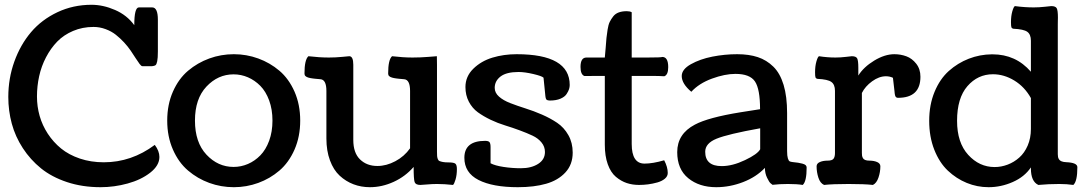

<svg xmlns="http://www.w3.org/2000/svg" viewBox="-20 -758 4474 791"><path d="M606.9 -485.4H566.4Q562 -485.4 555.2 -494.4Q548.3 -503.4 539.3 -517.6Q530.3 -531.7 518.6 -549.1Q506.8 -566.4 491 -583.5Q475.1 -600.6 457.3 -614.7Q439.5 -628.9 415.3 -637.9Q391.1 -647 365.2 -647Q319.8 -647 281.2 -630.6Q242.7 -614.3 215.8 -586.7Q189 -559.1 169.7 -522.2Q150.4 -485.4 141.4 -444.3Q132.3 -403.3 132.3 -360.4Q132.3 -319.3 143.3 -280.5Q154.3 -241.7 177 -207Q199.7 -172.4 231.7 -146.2Q263.7 -120.1 309.1 -104.7Q354.5 -89.4 407.7 -89.4Q521.5 -89.4 617.7 -161.1Q636.7 -135.7 636.7 -111.3Q636.7 -76.2 598.9 -46.6Q561 -17.1 505.9 -2Q450.7 13.2 394.5 13.2Q319.3 13.2 256.1 -7.8Q192.9 -28.8 148.9 -64.5Q105 -100.1 74 -147.7Q43 -195.3 28.6 -248.5Q14.2 -301.8 14.2 -358.4Q14.2 -435.1 39.1 -504.4Q64 -573.7 107.9 -625.5Q151.9 -677.2 216.8 -707.8Q281.7 -738.3 356.9 -738.3Q404.8 -738.3 453.9 -717Q502.9 -695.8 533.2 -654.3Q533.2 -727.5 552.2 -727.5H606.9Q630.4 -727.5 630.4 -676.8V-546.4Q630.4 -518.6 627.7 -505.6Q625 -492.7 620.8 -489.5Q616.7 -486.3 606.9 -485.4Z M943.4 -534.7Q995.6 -534.7 1043.9 -517.1Q1092.3 -499.5 1131.1 -466.6Q1169.9 -433.6 1193.4 -380.4Q1216.8 -327.1 1216.8 -261.2Q1216.8 -195.3 1193.4 -141.8Q1169.9 -88.4 1131.1 -55.2Q1092.3 -22 1043.9 -4.4Q995.6 13.2 943.4 13.2Q890.6 13.2 842.3 -4.4Q793.9 -22 754.9 -55.2Q715.8 -88.4 692.4 -141.8Q668.9 -195.3 668.9 -261.2Q668.9 -327.1 692.4 -380.4Q715.8 -433.6 754.9 -466.6Q793.9 -499.5 842.3 -517.1Q890.6 -534.7 943.4 -534.7ZM942.4 -70.3Q973.1 -70.3 1001.5 -82.5Q1029.8 -94.7 1052.5 -117.9Q1075.2 -141.1 1088.9 -178.2Q1102.5 -215.3 1102.5 -261.2Q1102.5 -307.1 1088.9 -344.2Q1075.2 -381.3 1052.5 -404.3Q1029.8 -427.2 1001.5 -439.5Q973.1 -451.7 942.4 -451.7Q877.9 -451.7 830.6 -401.4Q783.2 -351.1 783.2 -261.2Q783.2 -171.4 830.6 -120.8Q877.9 -70.3 942.4 -70.3Z M1780.3 -491.2V-133.3Q1780.3 -120.6 1780.8 -115.2Q1781.2 -109.9 1783.4 -103.3Q1785.6 -96.7 1790.8 -94.5Q1795.9 -92.3 1804.7 -90.6Q1813.5 -88.9 1828.1 -88.9Q1850.1 -88.9 1856.2 -83.5Q1862.3 -78.1 1862.3 -61.5Q1862.3 -37.1 1856.7 -18.3Q1851.1 0.5 1846.2 3.9Q1810.5 0 1780.3 0Q1760.3 0 1738.5 2Q1716.8 3.9 1711.9 3.9Q1692.4 3.9 1688.2 -7.8Q1684.1 -19.5 1684.1 -70.3Q1649.9 -30.8 1601.8 -8.8Q1553.7 13.2 1503.9 13.2Q1467.8 13.2 1436.3 1.2Q1404.8 -10.7 1379.4 -34.2Q1354 -57.6 1339.4 -97.2Q1324.7 -136.7 1324.7 -187.5V-383.3Q1324.7 -429.7 1300.3 -431.6Q1296.4 -432.1 1289.3 -432.6Q1282.2 -433.1 1278.1 -433.6Q1273.9 -434.1 1268.1 -434.8Q1262.2 -435.5 1258.8 -436.3Q1255.4 -437 1250.7 -438.2Q1246.1 -439.5 1243.7 -440.9Q1241.2 -442.4 1238.8 -444.3Q1236.3 -446.3 1235.4 -449Q1234.4 -451.7 1234.4 -455.1Q1234.4 -511.7 1250.5 -526.4Q1296.4 -521 1335 -521Q1361.8 -521 1389.9 -523.7Q1418 -526.4 1418.9 -526.4Q1435.5 -526.4 1435.5 -491.2V-181.6Q1435.5 -127.9 1463.4 -101.1Q1491.2 -74.2 1534.7 -74.2Q1571.8 -74.2 1608.6 -93.8Q1645.5 -113.3 1669.4 -147V-383.3Q1669.4 -429.7 1645 -431.6Q1641.1 -432.1 1634 -432.6Q1627 -433.1 1622.8 -433.6Q1618.7 -434.1 1612.8 -434.8Q1606.9 -435.5 1603.5 -436.3Q1600.1 -437 1595.5 -438.2Q1590.8 -439.5 1588.4 -440.9Q1585.9 -442.4 1583.5 -444.3Q1581.1 -446.3 1580.1 -449Q1579.1 -451.7 1579.1 -455.1Q1579.1 -512.2 1595.2 -526.4Q1641.1 -521 1679.7 -521Q1711.9 -521 1745.4 -523.7Q1778.8 -526.4 1779.8 -526.4Q1780.3 -526.4 1780.3 -491.2Z M2339.4 -129.4Q2339.4 -80.1 2309.3 -47.6Q2279.3 -15.1 2230 -1Q2180.7 13.2 2113.3 13.2Q2009.8 13.2 1951.4 -16.6Q1893.1 -46.4 1893.1 -107.9Q1893.1 -177.7 1978.5 -177.7Q1992.2 -177.7 1996.6 -172.4Q2001 -167 2001 -151.9V-85.4Q2019 -75.7 2054.4 -70.3Q2089.8 -64.9 2126 -64.9Q2168.9 -64.9 2197 -82.8Q2225.1 -100.6 2225.1 -131.8Q2225.1 -153.8 2210.9 -171.1Q2196.8 -188.5 2173.8 -199.2Q2150.9 -210 2121.3 -220.9Q2091.8 -231.9 2061.3 -241.2Q2030.8 -250.5 2001.2 -264.6Q1971.7 -278.8 1948.7 -295.4Q1925.8 -312 1911.6 -338.9Q1897.5 -365.7 1897.5 -399.4Q1897.5 -442.9 1929.7 -474.6Q1961.9 -506.3 2008.5 -520.5Q2055.2 -534.7 2108.4 -534.7Q2327.1 -534.7 2327.1 -407.7Q2327.1 -399.9 2324.5 -391.1Q2321.8 -382.3 2314.2 -370.6Q2306.6 -358.9 2288.8 -351.3Q2271 -343.8 2245.1 -343.8Q2240.2 -343.8 2237.1 -344.7Q2233.9 -345.7 2232.2 -346.9Q2230.5 -348.1 2229.2 -351.3Q2228 -354.5 2227.8 -356Q2227.5 -357.4 2226.8 -362.5Q2226.1 -367.7 2226.1 -369.6L2219.2 -438Q2212.4 -444.8 2177 -453.1Q2141.6 -461.4 2116.2 -461.4Q2066.4 -461.4 2042.2 -442.9Q2018.1 -424.3 2018.1 -396Q2018.1 -375.5 2035.9 -359.9Q2053.7 -344.2 2082 -333.3Q2110.4 -322.3 2144.5 -311.5Q2178.7 -300.8 2212.9 -285.9Q2247.1 -271 2275.4 -252Q2303.7 -232.9 2321.5 -201.4Q2339.4 -169.9 2339.4 -129.4Z M2716.3 -97.7Q2731 -69.8 2731 -45.4Q2731 -31.7 2719 -21.7Q2707 -11.7 2688 -6.3Q2668.9 -1 2649.9 1.5Q2630.9 3.9 2612.8 3.9Q2585.4 3.9 2562 -3.9Q2538.6 -11.7 2517.3 -29.5Q2496.1 -47.4 2483.9 -81.3Q2471.7 -115.2 2471.7 -162.1V-445.3H2450.7Q2393.1 -445.3 2387.7 -444.8Q2371.6 -450.7 2371.6 -482.4Q2371.6 -521 2396 -521H2471.7Q2473.6 -536.6 2475.3 -561.8Q2477.1 -586.9 2478.5 -601.6Q2480 -616.2 2483.2 -636.2Q2486.3 -656.2 2491.9 -667.7Q2497.6 -679.2 2506.3 -690.4Q2515.1 -701.7 2529.1 -706.8Q2543 -711.9 2562 -711.9Q2575.2 -711.9 2582.5 -707.5V-521H2647.5Q2705.6 -521 2708.5 -523.4Q2732.9 -523.4 2732.9 -481.4Q2732.9 -449.7 2716.8 -443.8Q2700.7 -445.3 2653.8 -445.3H2582.5V-165Q2582.5 -84 2635.3 -84Q2669.4 -84 2716.3 -97.7Z M3131.3 -66.4Q3095.7 -28.8 3041.3 -7.8Q2986.8 13.2 2930.7 13.2Q2860.8 13.2 2815.4 -23.9Q2770 -61 2770 -131.3Q2770 -206.5 2842.8 -244.6Q2897.5 -273.9 3030.3 -295.4Q3055.2 -299.8 3111.3 -308.1Q3111.3 -391.1 3090.3 -422.4Q3069.3 -453.6 3009.8 -453.6Q2966.3 -453.6 2913.1 -434.1Q2859.9 -414.6 2828.1 -379.9Q2788.6 -413.1 2788.6 -444.8Q2788.6 -472.2 2826.2 -493.4Q2863.8 -514.6 2914.8 -524.7Q2965.8 -534.7 3017.1 -534.7Q3065.4 -534.7 3101.8 -522.7Q3138.2 -510.7 3166 -483.4Q3193.8 -456.1 3208.3 -408.2Q3222.7 -360.4 3222.7 -292V-135.7Q3222.7 -115.7 3225.8 -105.7Q3229 -95.7 3232.9 -93.5Q3236.8 -91.3 3245.6 -90.3Q3260.7 -88.9 3268.1 -87.6Q3275.4 -86.4 3285.2 -84Q3294.9 -81.5 3299.1 -77.6Q3303.2 -73.7 3303.2 -67.9Q3303.2 -10.3 3287.1 3.9Q3263.7 0 3226.1 0Q3191.9 0 3162.6 3.4Q3159.2 1 3154.1 -3.4Q3148.9 -7.8 3140.1 -25.9Q3131.3 -43.9 3131.3 -66.4ZM2953.1 -73.7Q2997.6 -73.7 3049.3 -98.4Q3101.1 -123 3111.8 -143.1V-229.5Q2978.5 -205.6 2931.9 -186.5Q2885.3 -167.5 2885.3 -132.8Q2885.3 -73.7 2953.1 -73.7Z M3516.1 -478.5V-446.8Q3538.1 -481.9 3581.5 -508.3Q3625 -534.7 3664.6 -534.7Q3690.4 -534.7 3713.9 -526.1Q3737.3 -517.6 3754.6 -495.6Q3772 -473.6 3772 -441.9Q3772 -355 3679.7 -355Q3677.7 -355 3675.8 -355.5Q3673.8 -356 3672.6 -356.9Q3671.4 -357.9 3670.4 -358.9Q3669.4 -359.9 3668.7 -361.8Q3668 -363.8 3667.5 -365.2Q3667 -366.7 3666.5 -369.9Q3666 -373 3665.8 -375Q3665.5 -377 3665.3 -380.6Q3665 -384.3 3664.6 -386.7L3658.7 -437.5Q3645.5 -443.8 3629.9 -443.8Q3601.6 -443.8 3573 -423.1Q3544.4 -402.3 3530.8 -375V-127.9Q3530.8 -120.6 3531.5 -116.5Q3532.2 -112.3 3534.9 -106.9Q3537.6 -101.6 3544.4 -98.9Q3551.3 -96.2 3562 -96.2Q3580.6 -96.2 3593.8 -90.3Q3606.9 -84.5 3606.9 -72.8Q3606.9 -49.3 3599.1 -26.4Q3591.3 -3.4 3576.2 3.9Q3542 0 3476.1 0Q3410.2 0 3375 3.9Q3358.9 -3.4 3351.6 -26.1Q3344.2 -48.8 3344.2 -72.8Q3344.2 -84.5 3357.4 -90.3Q3370.6 -96.2 3389.2 -96.2Q3408.2 -96.2 3414.1 -104.2Q3419.9 -112.3 3419.9 -127V-383.8Q3419.9 -409.7 3405 -420.4Q3390.1 -431.2 3347.7 -433.1Q3341.3 -434.6 3339.6 -439.5Q3337.9 -444.3 3337.9 -460.4Q3337.9 -485.4 3343.3 -504.4Q3348.6 -523.4 3354 -526.4Q3388.7 -521 3421.9 -521Q3442.4 -521 3465.1 -523.7Q3487.8 -526.4 3489.3 -526.4Q3506.3 -526.4 3511.2 -517.8Q3516.1 -509.3 3516.1 -478.5Z M4227.1 -226.6V-354Q4201.2 -400.4 4158.7 -426.3Q4116.2 -452.1 4070.8 -452.1Q4008.3 -452.1 3965.6 -403.1Q3922.9 -354 3922.9 -260.3Q3922.9 -170.4 3968.8 -120.1Q4014.6 -69.8 4077.6 -69.8Q4105 -69.8 4131.3 -79.8Q4157.7 -89.8 4179.2 -108.9Q4200.7 -127.9 4213.9 -158.4Q4227.1 -189 4227.1 -226.6ZM4337.9 -658.2V-122.6Q4337.9 -115.7 4338.9 -111.1Q4339.8 -106.4 4343 -101.3Q4346.2 -96.2 4353.5 -93.3Q4360.8 -90.3 4372.6 -89.8Q4418.5 -87.9 4418.5 -69.3Q4418.5 -10.7 4401.9 3.9Q4375 0 4343.8 0Q4299.8 0 4257.8 3.9Q4227.1 -10.3 4227.1 -64V-68.4Q4200.7 -29.3 4152.3 -8.1Q4104 13.2 4052.7 13.2Q4005.9 13.2 3962.9 -4.4Q3919.9 -22 3885 -54.9Q3850.1 -87.9 3829.1 -141.1Q3808.1 -194.3 3808.1 -260.3Q3808.1 -326.2 3830.1 -379.4Q3852.1 -432.6 3888.9 -465.6Q3925.8 -498.5 3971.2 -516.1Q4016.6 -533.7 4065.9 -534.2H4068.8Q4165 -534.2 4227.1 -462.4V-590.3Q4227.1 -616.2 4212.2 -627Q4197.3 -637.7 4154.8 -639.6Q4148.4 -641.1 4146.7 -646Q4145 -650.9 4145 -667Q4145 -691.9 4150.4 -710.9Q4155.8 -730 4161.1 -732.9Q4201.7 -727.5 4238.8 -727.5Q4260.7 -727.5 4285.2 -730.2Q4309.6 -732.9 4311 -732.9Q4328.1 -732.9 4333.3 -724.4Q4338.4 -715.8 4338.4 -685.1Q4338.4 -681.6 4338.1 -672.6Q4337.9 -663.6 4337.9 -658.2Z"/></svg>

Font: Coustard
Style: Regular
Weight: 400
Foundry: vernon adams
Version: Version 1.001